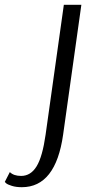

<svg xmlns="http://www.w3.org/2000/svg" viewBox="-104 -520 362 800"><path d="M86 41 162 -500H235L159 41Q128 260 -13 260Q-37 260 -54.5 254.5Q-72 249 -78 244L-84 238L-63 197Q-47 213 -16 213Q24 213 48.5 173Q73 133 86 41Z"/></svg>

Font: ArsenalItalic
Style: Italic
Weight: 400
Italic angle: -9°
Designer: Andrij Shevchenko
Foundry: Stairsfor.com
Version: Version 1.000